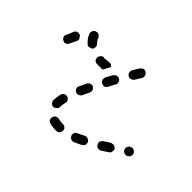

<svg xmlns="http://www.w3.org/2000/svg" viewBox="-74 -369 502 502"><g transform="rotate(45 177.0 -118.0)"><path d="M176 17Q180 13 180 8Q180 6 180 3Q179 1 177 -1Q175 -3 173 -4Q171 -5 168 -5Q158 -5 150 -7Q148 -8 145 -7Q143 -7 141 -6Q139 -4 137 -2Q136 0 135 2Q134 7 136 12Q139 16 144 17Q154 20 168 20Q173 20 176 17ZM248 -8Q249 -13 247 -18Q246 -20 244 -22Q242 -23 240 -24Q238 -25 235 -25Q233 -25 230 -24Q221 -19 212 -15Q210 -14 208 -13Q206 -11 205 -9Q204 -6 204 -4Q204 -1 205 1Q207 6 212 8Q217 10 222 8Q231 4 241 -1Q246 -4 248 -8ZM110 -22Q106 -26 106 -31Q106 -32 106 -33Q106 -42 109 -55Q110 -60 115 -63Q119 -65 124 -64Q129 -63 132 -58Q135 -54 133 -49Q131 -39 131 -33Q131 -32 131 -32Q131 -30 130 -28Q130 -26 129 -25Q125 -22 122 -20Q122 -19 121 -19Q120 -19 119 -19Q113 -19 110 -22ZM310 -46Q311 -51 309 -55Q307 -57 305 -58Q303 -60 301 -60Q298 -61 296 -60Q293 -60 291 -59Q282 -53 274 -48Q270 -45 268 -40Q267 -35 270 -31Q271 -29 273 -27Q275 -26 277 -25Q280 -24 282 -25Q285 -25 287 -26Q296 -32 305 -38Q309 -40 310 -46ZM352 -70Q353 -72 353 -75Q354 -77 353 -80Q353 -82 351 -84Q348 -88 343 -89Q338 -90 334 -87H333Q331 -85 330 -83Q328 -81 328 -79Q328 -76 328 -74Q329 -71 330 -69Q333 -65 338 -64Q343 -63 348 -66V-67Q350 -68 352 -70ZM127 -95Q129 -90 134 -88Q139 -86 143 -88Q148 -90 150 -94Q154 -103 159 -113Q161 -118 160 -122Q158 -127 153 -130Q149 -132 144 -130Q139 -128 137 -124Q132 -114 128 -105Q125 -100 127 -95ZM159 -160Q161 -155 165 -153Q170 -150 175 -151Q180 -153 182 -157L192 -176Q195 -180 193 -185Q192 -190 187 -193Q183 -195 178 -194Q173 -192 170 -188L160 -170Q158 -165 159 -160ZM41 -188Q41 -190 41 -192Q38 -196 35 -201Q35 -201 35 -201Q34 -201 34 -201Q29 -203 24 -202Q19 -200 17 -195L9 -176Q6 -172 8 -167Q10 -162 15 -160Q19 -157 24 -159Q29 -161 31 -166L40 -185Q41 -186 41 -188ZM151 -199Q149 -202 146 -204Q143 -205 139 -205Q131 -204 122 -203L120 -204Q115 -204 112 -200Q108 -196 108 -191Q108 -186 111 -182Q115 -179 120 -179H122Q132 -179 140 -179Q140 -180 141 -180L151 -199Q151 -199 151 -199ZM69 -196Q71 -195 74 -196Q76 -196 79 -197Q81 -198 83 -199Q86 -203 86 -208Q86 -213 82 -217Q76 -223 74 -230Q73 -232 71 -234Q69 -236 67 -237Q65 -238 62 -238Q60 -238 57 -237Q52 -235 50 -230Q48 -225 50 -220Q55 -208 65 -199Q67 -197 69 -196ZM195 -223Q196 -218 201 -215Q205 -212 210 -214Q215 -215 218 -219L229 -237Q231 -241 230 -246Q229 -251 224 -254Q220 -257 215 -256Q210 -254 207 -250L196 -232Q194 -228 195 -223Z"/></g></svg>

Font: FRB American Cursive Guidelines Dashed
Style: Italic
Weight: 400
Italic angle: -25°
Version: Version 2.0;Modular Font Editor K font №1